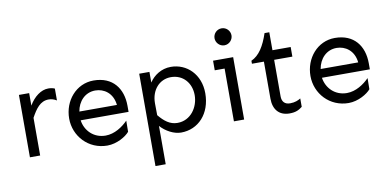

<svg xmlns="http://www.w3.org/2000/svg" viewBox="-85 -985 3000 1480"><g transform="rotate(-10 1415.0 -244.5)"><path d="M83 -488.3V0H163.1V-294.9C199.2 -360.4 235.4 -414.1 301.8 -414.1C322.3 -414.1 343.8 -408.2 364.3 -395.5V-488.3C349.6 -495.1 332 -498 313.5 -498C257.8 -498 201.2 -456.1 163.1 -390.6V-488.3Z M668 -419.9C735.4 -419.9 803.7 -376 813.5 -281.2H519.5C532.2 -358.4 586.9 -419.9 668 -419.9ZM668 -498C531.2 -498 432.6 -379.9 432.6 -241.2C432.6 -103.5 539.1 14.6 687.5 14.6C762.7 14.6 835 -29.3 862.3 -62.5L863.3 -149.4C821.3 -106.4 757.8 -63.5 687.5 -63.5C593.8 -63.5 529.3 -130.9 517.6 -212.9H892.6V-260.7C892.6 -395.5 818.4 -498 668 -498Z M1259.8 -419.9C1354.5 -419.9 1417 -346.7 1417 -252C1417 -158.2 1354.5 -63.5 1250 -63.5C1190.4 -63.5 1147.5 -98.6 1105.5 -149.4L1104.5 -243.2C1104.5 -347.7 1170.9 -419.9 1259.8 -419.9ZM1272.5 -498C1198.2 -498 1138.7 -457 1104.5 -405.3V-488.3H1024.4V234.4H1104.5V-65.4C1146.5 -18.6 1209 14.6 1264.6 14.6C1399.4 14.6 1500 -91.8 1500 -252C1500 -399.4 1398.4 -498 1272.5 -498Z M1710 -722.7C1671.9 -722.7 1643.6 -691.4 1643.6 -656.2C1643.6 -622.1 1671.9 -589.8 1710 -589.8C1748 -589.8 1776.4 -622.1 1776.4 -656.2C1776.4 -691.4 1748 -722.7 1710 -722.7ZM1602.5 -488.3V-413.1H1679.7V0H1759.8V-488.3Z M2030.3 -628.9C1998 -532.2 1957 -464.8 1893.6 -436.5V-413.1H1987.3V-123C1987.3 -40 2030.3 14.6 2113.3 14.6C2163.1 14.6 2187.5 1 2213.9 -19.5V-85C2194.3 -73.2 2169.9 -61.5 2130.9 -61.5C2087.9 -61.5 2067.4 -86.9 2067.4 -127V-413.1H2210V-488.3H2067.4V-628.9Z M2556.6 -419.9C2624 -419.9 2692.4 -376 2702.1 -281.2H2408.2C2420.9 -358.4 2475.6 -419.9 2556.6 -419.9ZM2556.6 -498C2419.9 -498 2321.3 -379.9 2321.3 -241.2C2321.3 -103.5 2427.7 14.6 2576.2 14.6C2651.4 14.6 2723.6 -29.3 2751 -62.5L2752 -149.4C2710 -106.4 2646.5 -63.5 2576.2 -63.5C2482.4 -63.5 2418 -130.9 2406.2 -212.9H2781.2V-260.7C2781.2 -395.5 2707 -498 2556.6 -498Z"/></g></svg>

Font: Sen-gleads
Style: Regular
Weight: 400
Designer: Kosal Sen, Philatype
Foundry: Philatype
Version: Version 1.004; ttfautohint (v1.8.3)